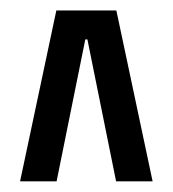

<svg xmlns="http://www.w3.org/2000/svg" viewBox="-20 -659 331 368"><path d="M88 -639H203L272.5 -311.5H202.5L147.5 -583.5H143.5L88.5 -311.5H18.5Z"/></svg>

Font: Anek Tamil Condensed Medium
Style: Regular
Weight: 500
Width: 3
Designer: Aadarsh Rajan (Tamil), Yesha Goshar (Latin)
Foundry: Ek Type
Version: Version 1.003